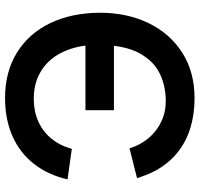

<svg xmlns="http://www.w3.org/2000/svg" viewBox="-35 -740 790 760"><g transform="rotate(-90 360.0 -360.0)"><path d="M352.3 15Q271.8 15 208.2 -10.5Q144.6 -36 100.8 -86.8Q57 -137.5 35 -212.7L152.8 -242.2Q166.2 -199.1 193.6 -166.5Q221.1 -133.9 259.8 -116Q298.4 -98.1 344.8 -98.7Q396.4 -99.7 440 -118.6Q483.7 -137.6 511 -174.8Q531.9 -201.9 543.1 -234.1Q554.2 -266.3 558.7 -304H303.7V-416.8H559.5Q551.4 -478.6 524.1 -525.1Q496.8 -571.7 451.1 -596.9Q405.5 -622.2 344.8 -621.2Q296.2 -620.6 256.6 -602.2Q217.1 -583.8 190 -550Q163 -516.2 150.7 -470.7L30 -487.7Q48 -565.8 91.8 -621.3Q135.7 -676.9 201.8 -706Q268 -735 352.3 -735Q455.3 -735 531.4 -688.1Q607.5 -641.2 648.3 -556.4Q689.1 -471.5 689.5 -360Q689.9 -254.3 649.4 -168.9Q608.8 -83.5 532.4 -34.2Q455.9 15 352.3 15Z"/></g></svg>

Font: Manrope
Style: Regular
Weight: 400
Designer: Mikhail Sharanda
Foundry: Mikhail Sharanda
Version: Version 4.503